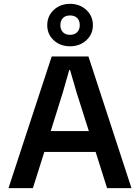

<svg xmlns="http://www.w3.org/2000/svg" viewBox="-20 -972 723 992"><path d="M437 -680.2 659.2 0H533.2L474.1 -187H209L149.9 0H23.9L247.1 -680.2ZM224.1 -841.8Q224.1 -889.2 257.8 -920.7Q291.5 -952.1 341.8 -952.1Q392.1 -952.1 426 -920.7Q460 -889.2 460 -841.8Q460 -794.9 426 -763.9Q392.1 -732.9 341.8 -732.9Q291.5 -732.9 257.8 -763.9Q224.1 -794.9 224.1 -841.8ZM242.2 -294.9H439L376 -493.2L341.8 -610.8H337.9L304.2 -493.2ZM292 -841.8Q292 -818.8 305.4 -805.4Q318.8 -792 341.8 -792Q364.7 -792 378.4 -805.4Q392.1 -818.8 392.1 -841.8Q392.1 -865.7 378.7 -878.9Q365.2 -892.1 341.8 -892.1Q318.4 -892.1 305.2 -878.9Q292 -865.7 292 -841.8Z"/></svg>

Font: TASA Orbiter Deck SemiBold
Style: Regular
Weight: 600
Designer: Weizhong Zhang
Version: Version 1.000;Glyphs 3.1.2 (3151)